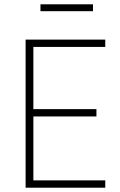

<svg xmlns="http://www.w3.org/2000/svg" viewBox="-20 -872 557 892"><path d="M99 0V-688H469V-654H135V-365H428V-331H135V-34H469V0ZM168 -820V-852H412V-820Z"/></svg>

Font: Saira Semi Condensed Thin
Style: Regular
Weight: 100
Width: 4
Designer: Hector Gatti with collaboration of the Omnibus-Type team
Foundry: Omnibus-Type
Version: Version 1.001; ttfautohint (v1.8)